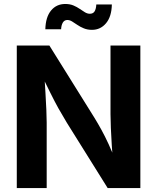

<svg xmlns="http://www.w3.org/2000/svg" viewBox="-20 -960 802 980"><path d="M65.7 0V-727.5H232.1L461.8 -359.2Q479.3 -330.9 497.5 -297.8Q515.7 -264.8 534.4 -224.2Q553.2 -183.7 572 -132.9H556.7Q553.4 -173.6 550.5 -219.3Q547.6 -265 545.8 -307.1Q544 -349.2 544 -378.3V-727.5H696.4V0H529.6L321 -333.9Q298 -371.7 278.3 -406.9Q258.7 -442.2 237.5 -485.1Q216.3 -528.1 186.9 -587.5H205.8Q209.1 -534.9 212 -486.3Q214.8 -437.8 216.6 -398.6Q218.3 -359.4 218.3 -334.4V0ZM449.6 -807.7Q426.3 -807.7 407.9 -815.3Q389.5 -822.8 374.9 -832.9Q360.3 -842.9 347.9 -850.5Q335.5 -858 323.8 -858Q308.8 -858 300.8 -844.9Q292.9 -831.7 291.9 -810.7H211.4Q212.9 -872.6 240.5 -906.2Q268 -939.7 313.2 -939.7Q336.7 -939.7 354.7 -932.2Q372.6 -924.6 386.9 -914.7Q401.2 -904.8 413.6 -897.3Q426 -889.8 438.5 -889.8Q455.2 -889.8 462.7 -901.8Q470.3 -913.9 471.6 -937.2H550.9Q549.7 -875.5 521.4 -841.6Q493.1 -807.7 449.6 -807.7Z"/></svg>

Font: Adwaita Sans
Style: Regular
Weight: 400
Designer: Rasmus Andersson
Foundry: rsms
Version: Version 4.001;git-9221beed3